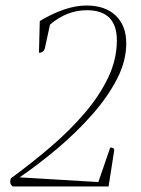

<svg xmlns="http://www.w3.org/2000/svg" viewBox="-20 -675 512 695"><path d="M27 0Q17 -5 17 -17Q17 -24 20 -30Q94 -84 163 -143Q232 -202 286 -265Q340 -328 371.5 -394Q403 -460 403 -529Q403 -638 294 -638Q222 -638 161 -586L143 -503Q139 -484 121 -484L124 -599Q218 -655 293 -655Q361 -655 399 -618.5Q437 -582 437 -518Q437 -454 403.5 -389Q370 -324 314 -260.5Q258 -197 189.5 -139Q121 -81 51 -33L336 -16L379 -141Q396 -141 393 -128L373 0Z"/></svg>

Font: Petrona Thin
Style: Italic
Weight: 100
Italic angle: -9°
Designer: Ringo R. Seeber
Foundry: Ringo R. Seeber
Version: Version 2.001; ttfautohint (v1.8.3)